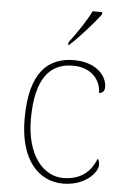

<svg xmlns="http://www.w3.org/2000/svg" viewBox="-55 -806 557 855"><g transform="rotate(5 224.0 -378.0)"><path d="M229 -619V-606H231C272 -642 342 -721 367 -756V-766H324C303 -721 258 -657 229 -619ZM259 10C358 10 412 -53 412 -86C412 -98 410 -106 404 -114C382 -60 343 -16 259 -15C169 -14 92 -103 92 -264C92 -452 160 -517 258 -517C343 -517 384 -462 384 -406C399 -407 409 -417 409 -433C409 -490 354 -542 262 -542C148 -542 64 -475 64 -263C64 -78 151 10 259 10Z"/></g></svg>

Font: Noto Serif Sinhala Thin
Style: Regular
Weight: 100
Designer: Jelle Bosma - Monotype Design Team
Foundry: Monotype Imaging Inc.
Version: Version 2.007